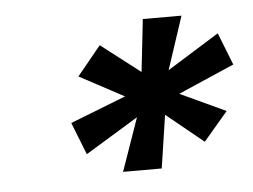

<svg xmlns="http://www.w3.org/2000/svg" viewBox="-33 -727 476 361"><g transform="rotate(-5 205.0 -546.5)"><path d="M186 -405 221 -505 121 -444 97 -505 202 -546 118 -591 163 -646 237 -589 248 -688H321L288 -588L386 -649L410 -588L304 -542L390 -502L344 -448L274 -505L259 -405Z"/></g></svg>

Font: Saira UltraCondensed ExtraBold
Style: Italic
Weight: 800
Width: 1
Italic angle: -12°
Designer: Hector Gatti with collaboration of the Omnibus-Type team
Foundry: Omnibus-Type
Version: Version 1.101